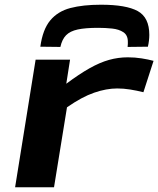

<svg xmlns="http://www.w3.org/2000/svg" viewBox="-20 -794 671 814"><path d="M277 -541 261 -439Q316 -480 359.5 -504.5Q403 -529 442 -540Q481 -551 522 -551Q552 -551 580.5 -546.5Q609 -542 631 -536L588 -403Q560 -410 532 -414.5Q504 -419 477 -419Q431 -419 379 -401Q327 -383 264 -339L209 0H44L131 -541ZM408 -774Q515 -774 564 -747Q613 -720 613 -646Q613 -622 607 -596L521 -595Q522 -602 522 -607.5Q522 -613 522 -617Q522 -645 503 -657.5Q484 -670 455 -673Q426 -676 396 -676Q342 -676 309.5 -669Q277 -662 260 -644.5Q243 -627 236 -595L151 -596Q161 -669 193 -707.5Q225 -746 278.5 -760Q332 -774 408 -774Z"/></svg>

Font: Georama Extra Expanded SemiBold
Style: Italic
Weight: 600
Width: 8
Italic angle: -9°
Designer: Jean-Baptiste Levee
Foundry: Production Type
Version: Version 1.000